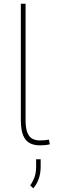

<svg xmlns="http://www.w3.org/2000/svg" viewBox="-20 -770 329 1030"><path d="M91.8 0ZM117.2 -750V-126.5Q117.2 -80.1 127.7 -56.4Q138.2 -32.7 155.5 -24.7Q172.9 -16.6 192.9 -16.6Q221.7 -16.6 242.7 -21L247.1 3.9Q236.3 7.3 220.5 8.5Q204.6 9.8 194.8 9.8Q162.6 9.8 139.6 -2.2Q116.7 -14.2 104.2 -43.9Q91.8 -73.7 91.8 -126.5V-750ZM198.2 122.1Q198.2 160.6 187.5 189.9Q176.8 219.2 158.7 240.2L142.1 224.6Q158.2 201.2 166 178Q173.8 154.8 173.8 123V84.5H198.2Z"/></svg>

Font: Robert Sans Thin
Style: Regular
Weight: 100
Designer: Christian Robertson (extended by Adam Twardoch)
Foundry: Google
Version: Version 12.135;April 2, 2019;FontCreator 11.5.0.2425 64-bit;